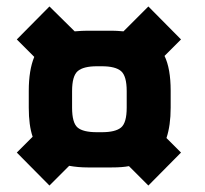

<svg xmlns="http://www.w3.org/2000/svg" viewBox="-20 -607 635 594"><path d="M508 -326V-274Q508 -219 495 -180L540 -135L439 -33L379 -93Q358 -89 326 -89H251Q222 -89 194 -94L133 -33L32 -135L81 -184Q69 -219 69 -274V-326Q69 -390 86 -431L32 -485L133 -587L211 -510Q235 -512 251 -512H326Q340 -512 362 -510L439 -587L540 -485L489 -434Q508 -395 508 -326ZM280 -198H295Q337 -198 354.5 -212.5Q372 -227 372 -274V-325Q372 -372 354.5 -387Q337 -402 295 -402H280Q238 -402 220.5 -387Q203 -372 203 -325V-274Q203 -227 220 -212.5Q237 -198 280 -198Z"/></svg>

Font: Teko
Style: Bold
Weight: 700
Designer: Manushi Parikh, Jonny Pinhorn
Foundry: Indian Type Foundry
Version: Version 1.106;PS 1.0;hotconv 1.0.78;makeotf.lib2.5.61930; tt